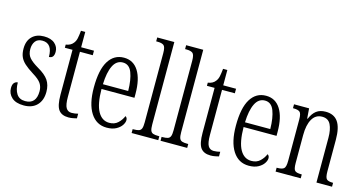

<svg xmlns="http://www.w3.org/2000/svg" viewBox="-79 -1112 2794 1475"><g transform="rotate(15 1318.0 -375.0)"><path d="M163 10Q99 10 66.5 -20Q34 -50 34 -94Q34 -123 46 -136Q58 -149 74 -149Q74 -93 96 -59Q118 -25 165 -25Q253 -25 253 -127Q253 -162 235.5 -188.5Q218 -215 167 -246Q124 -273 98 -296.5Q72 -320 60.5 -347Q49 -374 49 -412Q49 -474 84 -508.5Q119 -543 178 -543Q234 -543 264 -516.5Q294 -490 294 -451Q294 -400 254 -400Q254 -508 174 -508Q136 -508 118 -483.5Q100 -459 100 -422Q100 -380 122 -354Q144 -328 195 -298Q255 -264 280 -227Q305 -190 305 -135Q305 -68 267.5 -29Q230 10 163 10Z M518 10Q464 10 439.5 -23.5Q415 -57 415 -143V-500H354V-525Q394 -531 413 -557Q426 -573 431 -596Q436 -619 440 -658H474V-536H576V-500H474V-142Q474 -79 488.5 -54.5Q503 -30 533 -30Q548 -30 559.5 -32Q571 -34 584 -37V0Q572 3 555 6.5Q538 10 518 10Z M822 10Q740 10 694 -61.5Q648 -133 648 -263Q648 -404 691.5 -474Q735 -544 814 -544Q889 -544 929.5 -479.5Q970 -415 970 -298V-267H708Q709 -146 741.5 -88.5Q774 -31 832 -31Q874 -31 900.5 -56Q927 -81 940 -113Q946 -110 950.5 -103Q955 -96 955 -85Q955 -66 940.5 -44Q926 -22 896.5 -6Q867 10 822 10ZM910 -305Q909 -394 887.5 -450Q866 -506 815 -506Q764 -506 738 -452.5Q712 -399 709 -305Z M1019 0V-31H1026Q1053 -31 1068 -36Q1083 -41 1089 -56.5Q1095 -72 1095 -105V-656Q1095 -705 1079.5 -717Q1064 -729 1031 -729H1019V-760H1155V-105Q1155 -72 1161 -56.5Q1167 -41 1182 -36Q1197 -31 1224 -31H1231V0Z M1249 0V-31H1256Q1283 -31 1298 -36Q1313 -41 1319 -56.5Q1325 -72 1325 -105V-656Q1325 -705 1309.5 -717Q1294 -729 1261 -729H1249V-760H1385V-105Q1385 -72 1391 -56.5Q1397 -41 1412 -36Q1427 -31 1454 -31H1461V0Z M1648 10Q1594 10 1569.5 -23.5Q1545 -57 1545 -143V-500H1484V-525Q1524 -531 1543 -557Q1556 -573 1561 -596Q1566 -619 1570 -658H1604V-536H1706V-500H1604V-142Q1604 -79 1618.5 -54.5Q1633 -30 1663 -30Q1678 -30 1689.5 -32Q1701 -34 1714 -37V0Q1702 3 1685 6.5Q1668 10 1648 10Z M1952 10Q1870 10 1824 -61.5Q1778 -133 1778 -263Q1778 -404 1821.5 -474Q1865 -544 1944 -544Q2019 -544 2059.5 -479.5Q2100 -415 2100 -298V-267H1838Q1839 -146 1871.5 -88.5Q1904 -31 1962 -31Q2004 -31 2030.5 -56Q2057 -81 2070 -113Q2076 -110 2080.5 -103Q2085 -96 2085 -85Q2085 -66 2070.5 -44Q2056 -22 2026.5 -6Q1997 10 1952 10ZM2040 -305Q2039 -394 2017.5 -450Q1996 -506 1945 -506Q1894 -506 1868 -452.5Q1842 -399 1839 -305Z M2164 0V-31H2171Q2207 -31 2221.5 -43.5Q2236 -56 2236 -105V-433Q2236 -481 2221.5 -493Q2207 -505 2172 -505H2167V-536H2287L2293 -456H2297Q2316 -501 2344.5 -522.5Q2373 -544 2418 -544Q2484 -544 2516 -498.5Q2548 -453 2548 -355V-105Q2548 -56 2561.5 -43.5Q2575 -31 2609 -31H2613V0H2489V-355Q2489 -421 2469.5 -460.5Q2450 -500 2402 -500Q2350 -500 2323 -453.5Q2296 -407 2296 -326V-103Q2296 -54 2310 -42.5Q2324 -31 2358 -31H2364V0Z"/></g></svg>

Font: Noto Serif Tamil ExtraCondensed Light
Style: Regular
Weight: 300
Width: 2
Designer: Indian Type Foundry, Tom Grace, and the Monotype Design Team
Foundry: Monotype Imaging Inc.
Version: Version 2.004; ttfautohint (v1.8.4.7-5d5b)